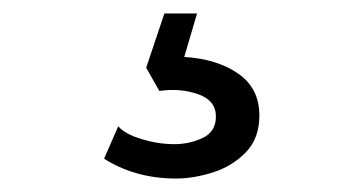

<svg xmlns="http://www.w3.org/2000/svg" viewBox="-20 -40 540 285"><path d="M241.5 225Q210 225 183 217.2Q156 209.5 134.5 195.5L155.5 147.5Q165.5 159 190.2 166.5Q215 174 239 174Q261 174 280.8 164.8Q300.5 155.5 300.5 133Q300.5 109 274 99.8Q247.5 90.5 216.5 95L197 60.5L224 -20H272.5L253.5 44.5Q302 47.5 333.5 69.2Q365 91 365 131.5Q365 165.5 344.8 186.2Q324.5 207 295.8 216Q267 225 241.5 225Z"/></svg>

Font: Geologica Roman ExtraLight
Style: Regular
Weight: 250
Designer: Sindre Bremnes, Frode Helland
Foundry: Monokrom Skriftforlag AS
Version: Version 1.010;gftools[0.9.28]